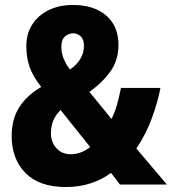

<svg xmlns="http://www.w3.org/2000/svg" viewBox="-20 -743 692 773"><path d="M274 -723Q358 -723 407.5 -680.5Q457 -638 457 -562Q457 -501 424.5 -455.5Q392 -410 340 -373L429 -264Q442 -290 451 -321.5Q460 -353 467 -389H626Q615 -332 591.5 -267.5Q568 -203 529 -145L652 0H463L427 -47Q389 -19 343.5 -4.5Q298 10 245 10Q138 10 82.5 -46.5Q27 -103 27 -195Q27 -263 57 -310.5Q87 -358 146 -393Q112 -436 99 -474Q86 -512 86 -557Q86 -607 110 -644.5Q134 -682 176.5 -702.5Q219 -723 274 -723ZM274 -609Q257 -609 242 -596.5Q227 -584 227 -553Q227 -508 262 -463Q289 -482 303.5 -506Q318 -530 318 -558Q318 -585 304.5 -597Q291 -609 274 -609ZM224 -300Q185 -263 185 -206Q185 -171 207 -146.5Q229 -122 265 -122Q306 -122 343 -151Z"/></svg>

Font: Noto Sans Telugu Condensed ExtraBold
Style: Regular
Weight: 800
Width: 3
Designer: Jelle Bosma - Monotype Design Team
Foundry: Monotype Imaging Inc.
Version: Version 2.005; ttfautohint (v1.8.4.7-5d5b)